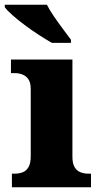

<svg xmlns="http://www.w3.org/2000/svg" viewBox="-36 -786 421 806"><path d="M14 0V-57H26Q46 -57 61 -63.5Q76 -70 84.5 -86Q93 -102 93 -130V-412Q93 -438 84 -452Q75 -466 60 -472.5Q45 -479 26 -479H10V-536H268V-128Q268 -101 276.5 -85.5Q285 -70 300.5 -63.5Q316 -57 334 -57H346V0ZM182 -606Q157 -620 127 -639.5Q97 -659 67.5 -681Q38 -703 15.5 -723Q-7 -743 -16 -756V-766H161Q172 -744 190.5 -717Q209 -690 228.5 -664Q248 -638 262 -619V-606Z"/></svg>

Font: Noto Serif Ethiopic ExtraBold
Style: Regular
Weight: 800
Version: Version 2.102